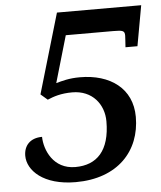

<svg xmlns="http://www.w3.org/2000/svg" viewBox="-52 -760 684 815"><g transform="rotate(-5 290.0 -352.0)"><path d="M238 10C418 10 516 -99 516 -244C516 -366 422 -432 294 -432C247 -432 218 -423 192 -416L250 -615H452C494 -615 501 -612 501 -591C501 -583 499 -560 498 -542H549L580 -714H221L121 -374L150 -349C176 -360 207 -371 256 -371C342 -371 390 -308 390 -236C390 -111 334 -54 242 -54C148 -54 113 -138 112 -194C61 -194 34 -163 34 -120C34 -58 100 10 238 10Z"/></g></svg>

Font: Noto Serif Semi
Style: Italic
Weight: 600
Italic angle: -12°
Designer: Monotype Design Team
Foundry: Monotype Imaging Inc.
Version: Version 1.901